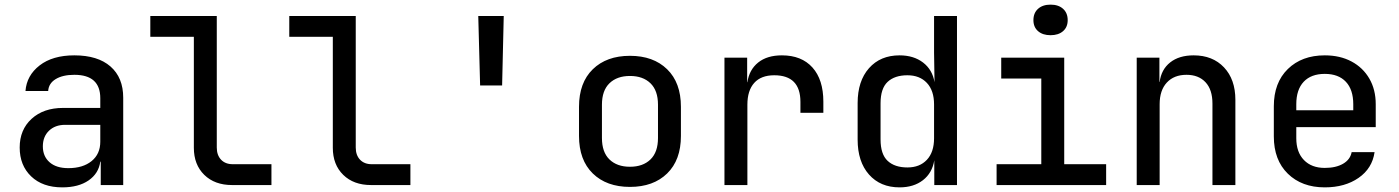

<svg xmlns="http://www.w3.org/2000/svg" viewBox="-20 -799 6040 829"><path d="M249 10Q164 10 114.5 -37.5Q65 -85 65 -162Q65 -239 116.5 -286Q168 -333 252 -333H413V-375Q413 -476 301 -476Q251 -476 220.5 -457.5Q190 -439 188 -406H90Q95 -473 151 -516.5Q207 -560 301 -560Q402 -560 457 -512Q512 -464 512 -377V0H415V-101H413Q406 -50 362.5 -20Q319 10 249 10ZM275 -73Q338 -73 375.5 -103.5Q413 -134 413 -187V-260H261Q218 -260 191.5 -234.5Q165 -209 165 -167Q165 -124 194 -98.5Q223 -73 275 -73Z M982 0Q907 0 862 -44Q817 -88 817 -161V-640H629V-730H916V-162Q916 -129 934.5 -109.5Q953 -90 985 -90H1152V0Z M1582 0Q1507 0 1462 -44Q1417 -88 1417 -161V-640H1229V-730H1516V-162Q1516 -129 1534.5 -109.5Q1553 -90 1585 -90H1752V0Z M2053 -430 2045 -730H2155L2148 -430Z M2700 8Q2599 8 2539.5 -50Q2480 -108 2480 -212V-338Q2480 -442 2539.5 -500Q2599 -558 2700 -558Q2801 -558 2860.5 -500Q2920 -442 2920 -338V-212Q2920 -108 2860.5 -50Q2801 8 2700 8ZM2700 -79Q2756 -79 2788.5 -110.5Q2821 -142 2821 -203V-347Q2821 -408 2788.5 -439.5Q2756 -471 2700 -471Q2644 -471 2611.5 -439.5Q2579 -408 2579 -347V-203Q2579 -142 2611.5 -110.5Q2644 -79 2700 -79Z M3108 0V-550H3206V-444H3207Q3215 -498 3253.5 -529Q3292 -560 3356 -560Q3441 -560 3488 -507.5Q3535 -455 3535 -360V-312H3436V-359Q3436 -474 3323 -474Q3266 -474 3236.5 -441Q3207 -408 3207 -347V0Z M3864 10Q3781 10 3732 -45.5Q3683 -101 3683 -196V-354Q3683 -449 3732 -504.5Q3781 -560 3864 -560Q3925 -560 3965.5 -529Q4006 -498 4015 -444L4013 -572V-730H4112V0H4014V-107Q4005 -52 3965 -21Q3925 10 3864 10ZM3898 -76Q3951 -76 3982 -109Q4013 -142 4013 -202V-348Q4013 -408 3982 -441Q3951 -474 3898 -474Q3843 -474 3812.5 -445.5Q3782 -417 3782 -353V-197Q3782 -133 3812.5 -104.5Q3843 -76 3898 -76Z M4283 0V-90H4476V-460H4303V-550H4575V-90H4756V0ZM4516 -647Q4482 -647 4462 -664.5Q4442 -682 4442 -712Q4442 -743 4462 -761Q4482 -779 4516 -779Q4550 -779 4570 -761Q4590 -743 4590 -712Q4590 -682 4570 -664.5Q4550 -647 4516 -647Z M4888 0V-550H4986V-445H4987Q4994 -499 5032.5 -529.5Q5071 -560 5134 -560Q5216 -560 5265 -508Q5314 -456 5314 -368V0H5215V-352Q5215 -412 5185 -444Q5155 -476 5103 -476Q5049 -476 5018 -442.5Q4987 -409 4987 -349V0Z M5700 10Q5601 10 5540.5 -49Q5480 -108 5480 -210V-340Q5480 -442 5540.5 -501Q5601 -560 5700 -560Q5766 -560 5815.5 -533.5Q5865 -507 5892.5 -459.5Q5920 -412 5920 -349V-250H5577V-202Q5577 -142 5610 -108Q5643 -74 5700 -74Q5748 -74 5779 -92Q5810 -110 5816 -142H5915Q5905 -72 5846 -31Q5787 10 5700 10ZM5577 -349V-323H5823V-349Q5823 -412 5791 -446Q5759 -480 5700 -480Q5641 -480 5609 -446Q5577 -412 5577 -349Z"/></svg>

Font: JetBrains Mono NL Medium
Style: Regular
Weight: 500
Monospace: yes
Designer: Philipp Nurullin, Konstantin Bulenkov
Foundry: JetBrains
Version: Version 2.305; ttfautohint (v1.8.4.7-5d5b)